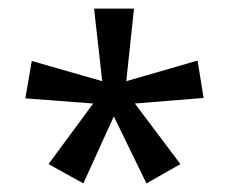

<svg xmlns="http://www.w3.org/2000/svg" viewBox="-20 -780 535 447"><path d="M292 -760 274 -591 440 -639 454 -552 294 -539 400 -398 321 -353 245 -509 174 -353 93 -398 197 -539 39 -551 54 -638 218 -591 199 -760Z"/></svg>

Font: Noto Sans Myanmar SemiCondensed
Style: Regular
Weight: 400
Width: 4
Designer: Monotype Design Team
Foundry: Monotype Imaging Inc.
Version: Version 2.107; ttfautohint (v1.8.4.7-5d5b)